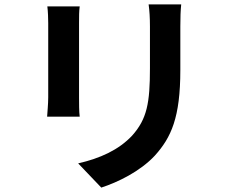

<svg xmlns="http://www.w3.org/2000/svg" viewBox="-20 -796 1040 872"><path d="M803 -776H655C659 -748 661 -715 661 -676V-486C661 -329 648 -256 580 -180C519 -115 435 -77 335 -54L440 56C514 32 616 -17 683 -89C758 -172 799 -263 799 -478V-676C799 -716 800 -748 803 -776ZM342 -767H195C198 -744 199 -710 199 -691V-354C199 -323 195 -285 194 -266H342C339 -289 339 -328 339 -353V-691C339 -723 339 -744 342 -767Z"/></svg>

Font: Spoqa Han Sans Neo Bold
Style: Bold
Weight: 700
Designer: [Spoqa Han Sans Neo] Dong-huui Kim  Younghwa Kang  Yujin Lee  [Noto Sans] Ryoko NISHIZUKA  (kana & ideographs); Paul D. 
Foundry: Spoqa (http://www.spoqa-han-sans.com)
Version: Version 1.100;hotconv 1.0.109;makeotfexe 2.5.65596